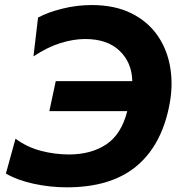

<svg xmlns="http://www.w3.org/2000/svg" viewBox="-20 -748 728 780"><path d="M251.5 13Q182 13 115.5 -1.8Q49 -16.5 4 -43L43 -184.5Q90 -150 146.5 -135.2Q203 -120.5 260 -120.5Q350 -120.5 411.5 -161.2Q473 -202 497 -296.5H180.5L206.5 -418.5H517.5Q515.5 -494.5 465.5 -542Q415.5 -589.5 326 -589.5Q279 -589.5 226.2 -573.2Q173.5 -557 116 -519L134.5 -676.5Q172.5 -697.5 232 -712.5Q291.5 -727.5 352.5 -727.5Q446 -727.5 513.2 -694.2Q580.5 -661 620.5 -603Q660.5 -545 672.2 -470.2Q684 -395.5 666.5 -313Q633.5 -153 530.8 -70Q428 13 251.5 13Z"/></svg>

Font: Commissioner
Style: Bold Italic
Weight: 700
Italic angle: -12°
Designer: Kostas Bartsokas
Foundry: Kostas Bartsokas
Version: Version 1.000; ttfautohint (v1.8.3)